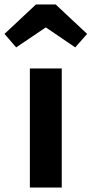

<svg xmlns="http://www.w3.org/2000/svg" viewBox="-65 -835 408 855"><path d="M7 -624 -45 -684 95 -815H183L323 -684L270 -624L139 -713ZM210 -530V0H68V-530Z"/></svg>

Font: FiraGO SemiBold
Style: Regular
Weight: 600
Designer: bBox Type
Foundry: bBox Type GmbH
Version: Version 1.001;PS 001.001;hotconv 1.0.88;makeotf.lib2.5.64775